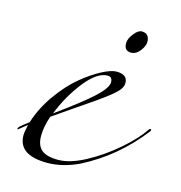

<svg xmlns="http://www.w3.org/2000/svg" viewBox="-103 -764 820 872"><g transform="rotate(15 307.0 -328.0)"><path d="M68 -128 28 -96Q26 -96 26 -100Q26 -104 33 -111Q40 -118 72 -142Q95 -214 141 -278Q187 -342 235 -381.5Q283 -421 326 -443.5Q369 -466 394 -466Q446 -466 446 -426Q446 -411 435 -395.5Q424 -380 394.5 -357Q365 -334 338.5 -315.5Q312 -297 254.5 -258Q197 -219 156 -190Q138 -139 138 -95.5Q138 -52 161.5 -31Q185 -10 240.5 -10Q296 -10 368.5 -49Q441 -88 506 -144.5Q571 -201 602 -248Q606 -254 610 -254Q614 -254 614 -251Q614 -248 612 -244Q501 -100 344 -20Q268 16 196 16Q60 16 60 -78Q60 -92 68 -128ZM164 -208Q282 -293 332 -339.5Q382 -386 382 -412Q382 -438 360 -438Q311 -438 255 -367.5Q199 -297 164 -208ZM402 -602Q402 -624 422 -648Q440 -672 458 -672Q476 -672 485 -661.5Q494 -651 494 -632Q494 -613 476 -589.5Q458 -566 434 -566Q402 -566 402 -602Z"/></g></svg>

Font: Miama
Style: Regular
Weight: 400
Italic angle: 16.5°
Designer: Linus Romer
Foundry: Linus Romer
Version: 0.32